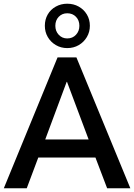

<svg xmlns="http://www.w3.org/2000/svg" viewBox="-20 -1014 722 1034"><path d="M0.5 0 290 -705H391.5L682 0H557L481.5 -198.5L531 -165.5H150L198.5 -198.5L124 0ZM339 -573 212.5 -233 191.5 -263H489L468.5 -233L341 -573ZM342 -755Q308.5 -755 280.8 -771.2Q253 -787.5 237.2 -814.8Q221.5 -842 221.5 -875Q221.5 -909 237 -936Q252.5 -963 280.5 -978.5Q308.5 -994 342 -994Q376.5 -994 404 -978.5Q431.5 -963 447.8 -936Q464 -909 464 -875Q464 -842 447.8 -814.5Q431.5 -787 404 -771Q376.5 -755 342 -755ZM342 -807Q371 -807 389.2 -826.8Q407.5 -846.5 407.5 -875Q407.5 -904.5 389.2 -923.5Q371 -942.5 342 -942.5Q314.5 -942.5 296.2 -923.5Q278 -904.5 278 -875Q278 -846.5 296.2 -826.8Q314.5 -807 342 -807Z"/></svg>

Font: Nunito Sans 12pt ExtraLight SemiCondensed
Style: Regular
Weight: 200
Width: 4
Version: Version 3.101;gftools[0.9.27]